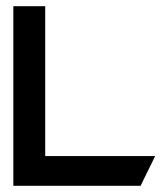

<svg xmlns="http://www.w3.org/2000/svg" viewBox="-20 -600 522 620"><path d="M23 0H434L481 -96H126V-580H23Z"/></svg>

Font: Charger Sport
Style: BlkExt
Weight: 900
Designer: Jasper
Foundry: Cannot Into Space Fonts
Version: Version 1.1